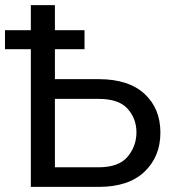

<svg xmlns="http://www.w3.org/2000/svg" viewBox="-41 -731 689 751"><path d="M345.2 0H79.6V-538.6H-21.5V-612.8H79.6V-710.9H173.8V-612.8H289.6V-538.6H173.8V-421.4H347.2Q462.9 -420.9 524.7 -363.5Q586.4 -306.2 586.4 -212.4Q586.4 -118.7 524.2 -59.3Q461.9 0 345.2 0ZM173.8 -76.7H345.2Q423.8 -76.7 458.3 -118.2Q492.7 -159.7 492.7 -213.4Q492.7 -266.6 458.3 -305.4Q423.8 -344.2 345.2 -344.2H173.8Z"/></svg>

Font: Roboto21382017
Style: Regular
Weight: 400
Designer: Christian Robertson
Foundry: Google
Version: Version 2.138; 2017